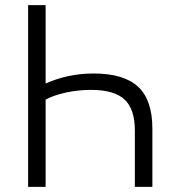

<svg xmlns="http://www.w3.org/2000/svg" viewBox="-20 -730 684 750"><path d="M158.2 -710V-403.8Q246.1 -442.9 345.2 -442.9Q463.9 -442.9 519.5 -391.1Q575.2 -339.4 575.2 -228V0H506.8V-220.2Q506.8 -303.7 466.6 -341.3Q426.3 -378.9 335 -378.9Q285.2 -378.9 237.1 -368.4Q189 -357.9 158.2 -340.8V0H89.8V-710Z"/></svg>

Font: Rawline
Style: Regular
Weight: 400
Designer: Matt McInerney, Pablo Impallari, Rodrigo Fuenzalida
Foundry: Matt McInerney, Pablo Impallari, Rodrigo Fuenzalida
Version: Version 4.020;PS 004.020;hotconv 1.0.88;makeotf.lib2.5.64775